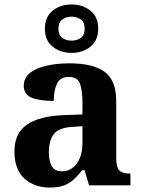

<svg xmlns="http://www.w3.org/2000/svg" viewBox="-20 -834 639 864"><path d="M202 10Q136 10 90.5 -30Q45 -70 45 -153Q45 -234 101 -273Q157 -312 269 -316L351 -319V-374Q351 -424 340.5 -456Q330 -488 289 -488Q251 -488 236.5 -457.5Q222 -427 222 -380Q155 -380 121 -395Q87 -410 87 -447Q87 -484 115 -506Q143 -528 190 -538.5Q237 -549 293 -549Q398 -549 450.5 -511Q503 -473 503 -379V-124Q503 -83 516 -68Q529 -53 563 -53H567V0H381L360 -69H351Q329 -42 309.5 -24.5Q290 -7 265 1.5Q240 10 202 10ZM257 -63Q300 -63 325.5 -98Q351 -133 351 -191V-266L306 -263Q246 -260 223 -231.5Q200 -203 200 -149Q200 -63 257 -63ZM302 -596Q252 -596 217 -624Q182 -652 182 -705Q182 -758 217 -786Q252 -814 302 -814Q352 -814 387 -786Q422 -758 422 -705Q422 -652 387 -624Q352 -596 302 -596ZM302 -651Q326 -651 343.5 -663.5Q361 -676 361 -705Q361 -734 343.5 -746.5Q326 -759 302 -759Q278 -759 260.5 -746.5Q243 -734 243 -705Q243 -676 260.5 -663.5Q278 -651 302 -651Z"/></svg>

Font: Noto Serif Yezidi
Style: Bold
Weight: 700
Designer: Dalton Maag Ltd
Foundry: Dalton Maag Ltd
Version: Version 1.001; ttfautohint (v1.8.4.7-5d5b)